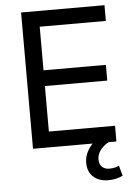

<svg xmlns="http://www.w3.org/2000/svg" viewBox="-61 -765 709 1009"><g transform="rotate(-5 294.0 -260.0)"><path d="M89 0V-719H529V-636H180V-406H509V-323H180V-83H529V0ZM468 199Q420 199 390.5 172Q361 145 361 99Q361 57 387 20Q413 -17 456 -39L488 0Q474 7 459.5 20Q445 33 436 49.5Q427 66 427 86Q427 113 442 126Q457 139 479 139Q493 139 505.5 136.5Q518 134 531 128L546 182Q530 190 511 194.5Q492 199 468 199Z"/></g></svg>

Font: Nunitoga
Style: Medium
Weight: 500
Designer: Vernon Adams
Foundry: Vernon Adams
Version: Version 1.0